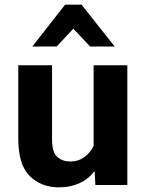

<svg xmlns="http://www.w3.org/2000/svg" viewBox="-20 -796 631 826"><path d="M58.6 -200.4Q58.6 -86.9 108 -38.5Q157.5 10 234.4 10Q283 10 322.4 -8.2Q361.8 -26.4 384.3 -57.9H387L390.4 0H527.8V-515.1H382.8V-168.9Q369.9 -140.1 343.6 -120.7Q317.4 -101.3 283.9 -101.3Q247.1 -101.3 225.5 -121.8Q203.9 -142.3 203.9 -195.6V-515.1H58.6ZM330.8 -775.9H260L118.9 -595.7H223.6L295.4 -672.6L367.9 -595.7H473.6Z"/></svg>

Font: Roboto Flex
Style: Regular
Weight: 400
Designer: Berlow after Robertson
Foundry: Google
Version: Version 3.200;gftools[0.9.32]